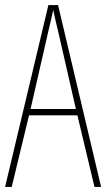

<svg xmlns="http://www.w3.org/2000/svg" viewBox="-20 -734 417 754"><path d="M351 0H377L208 -714H170L0 0H26L94 -281H284ZM208 -612 278 -306H100L170 -612C178 -646 183 -666 189 -695C195 -666 200 -645 208 -612Z"/></svg>

Font: Noto Sans Arabic UI XCn Th
Style: Regular
Weight: 100
Width: 2
Designer: Monotype Design Team, Nadine Chahine and Nizar Qandah
Foundry: Monotype Imaging Inc.
Version: Version 2.010